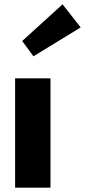

<svg xmlns="http://www.w3.org/2000/svg" viewBox="-20 -863 448 890"><path d="M50 6 51 7H213L214 6V-499L213 -500H51L50 -499ZM135 -602 354 -736 270 -843 83 -673Z"/></svg>

Font: Hussar Woodtype
Style: SeBd
Weight: 900
Foundry: Cannot Into Space Fonts
Version: Version 1.07